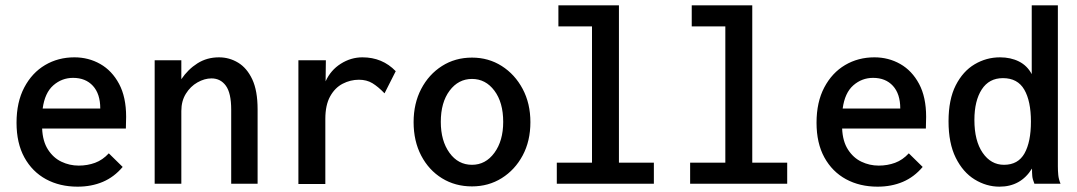

<svg xmlns="http://www.w3.org/2000/svg" viewBox="-20 -689 4040 720"><path d="M271 11Q204 11 152.5 -17Q101 -45 71.5 -98.5Q42 -152 42 -229Q42 -306 71 -361Q100 -416 149 -445Q198 -474 259 -474Q312 -474 356 -449Q400 -424 426.5 -374.5Q453 -325 453 -251Q453 -227 452 -207H138Q140 -159 160 -128Q180 -97 210.5 -82.5Q241 -68 275 -68Q308 -68 336.5 -78.5Q365 -89 388 -114L440 -63Q408 -25 365.5 -7Q323 11 271 11ZM140 -282H356Q356 -337 328.5 -367Q301 -397 254 -397Q212 -397 180 -369Q148 -341 140 -282Z M560 0V-463H660V-392Q685 -429 720.5 -451.5Q756 -474 801 -474Q840 -474 873 -454Q906 -434 926 -391.5Q946 -349 946 -279V0H847V-278Q847 -340 827 -367.5Q807 -395 773 -395Q747 -395 720.5 -380Q694 -365 677 -337.5Q660 -310 660 -273V0Z M1099 1V-463H1202L1201 -384Q1220 -426 1258 -450Q1296 -474 1339 -474Q1414 -474 1464 -422L1422 -339Q1398 -364 1376.5 -377Q1355 -390 1326 -390Q1294 -390 1265 -375Q1236 -360 1218 -327.5Q1200 -295 1200 -243V1Z M1750 10Q1687 10 1637.5 -20.5Q1588 -51 1559.5 -105.5Q1531 -160 1531 -231Q1531 -301 1559.5 -355.5Q1588 -410 1637.5 -441.5Q1687 -473 1750 -473Q1812 -473 1861.5 -441.5Q1911 -410 1940 -355.5Q1969 -301 1969 -231Q1969 -160 1940 -106Q1911 -52 1861.5 -21Q1812 10 1750 10ZM1750 -71Q1801 -71 1834 -116Q1867 -161 1867 -232Q1867 -305 1834 -349Q1801 -393 1750 -393Q1699 -393 1666 -349Q1633 -305 1633 -232Q1633 -161 1665.5 -116Q1698 -71 1750 -71Z M2068 0V-79H2200V-590H2074V-669H2301V-79H2432V0Z M2568 0V-79H2700V-590H2574V-669H2801V-79H2932V0Z M3271 11Q3204 11 3152.5 -17Q3101 -45 3071.5 -98.5Q3042 -152 3042 -229Q3042 -306 3071 -361Q3100 -416 3149 -445Q3198 -474 3259 -474Q3312 -474 3356 -449Q3400 -424 3426.5 -374.5Q3453 -325 3453 -251Q3453 -227 3452 -207H3138Q3140 -159 3160 -128Q3180 -97 3210.5 -82.5Q3241 -68 3275 -68Q3308 -68 3336.5 -78.5Q3365 -89 3388 -114L3440 -63Q3408 -25 3365.5 -7Q3323 11 3271 11ZM3140 -282H3356Q3356 -337 3328.5 -367Q3301 -397 3254 -397Q3212 -397 3180 -369Q3148 -341 3140 -282Z M3728 11Q3679 11 3635 -16Q3591 -43 3564 -97.5Q3537 -152 3537 -234Q3537 -316 3564 -369Q3591 -422 3635 -448Q3679 -474 3730 -474Q3770 -474 3801 -458.5Q3832 -443 3849 -411V-669H3947V-65Q3947 -49 3948.5 -33Q3950 -17 3957 0H3859Q3852 -17 3851 -29Q3850 -41 3850 -57Q3808 11 3728 11ZM3745 -71Q3798 -71 3822 -114Q3846 -157 3846 -233Q3846 -310 3821 -353Q3796 -396 3741 -396Q3689 -396 3661.5 -353.5Q3634 -311 3634 -239Q3634 -161 3665 -116Q3696 -71 3745 -71Z"/></svg>

Font: Inconsolata SemiBold
Style: Regular
Weight: 600
Monospace: yes
Designer: Raph Levien, Cyreal, Brenton Simpson
Foundry: Raph Levien, Cyreal, Google
Version: Version 3.100; ttfautohint (v1.8.4.7-5d5b)